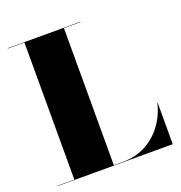

<svg xmlns="http://www.w3.org/2000/svg" viewBox="-134 -866 928 982"><g transform="rotate(-20 330.0 -375.0)"><path d="M640 0H15V-2H105V-748H15V-750H410V-748H320V-2H370Q438.5 -2 493.5 -31.2Q548.5 -60.5 585.8 -111Q623 -161.5 638 -225H640Z"/></g></svg>

Font: Bodoni* 96pt Fatface
Style: Regular
Weight: 900
Version: Version 2.3